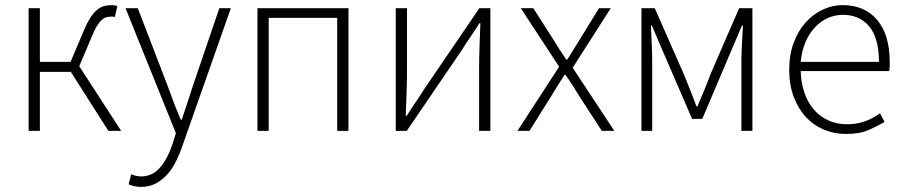

<svg xmlns="http://www.w3.org/2000/svg" viewBox="-20 -512 3538 751"><path d="M92 0V-480H136V-270H256L306 -388Q319 -420 332 -440.5Q345 -461 358.5 -472.5Q372 -484 386 -488Q400 -492 416 -492Q429 -492 439 -488L429 -445Q424 -447 421.5 -447Q419 -447 414 -447Q405 -447 396 -444.5Q387 -442 378 -434Q369 -426 359.5 -411Q350 -396 340 -371L290 -253L454 0H404L257 -231H136V0Z M532 219Q505 219 483 209L493 170Q501 173 511 175.5Q521 178 532 178Q577 178 607 142Q637 106 655 51L668 9L471 -480H519L635 -178Q646 -148 659.5 -112Q673 -76 687 -44H691Q702 -76 713.5 -112Q725 -148 735 -178L838 -480H883L693 60Q683 90 668.5 119Q654 148 634.5 170Q615 192 589.5 205.5Q564 219 532 219Z M987 0V-480H1343V0H1299V-442H1031V0Z M1528 0V-480H1572V-240Q1572 -201 1570.5 -154Q1569 -107 1567 -59H1571Q1585 -82 1605 -111Q1625 -140 1639 -163L1855 -480H1898V0H1854V-240Q1854 -280 1855.5 -326.5Q1857 -373 1859 -421H1855Q1841 -398 1821 -369Q1801 -340 1787 -317L1571 0Z M2004 0 2167 -251 2017 -480H2066L2144 -358Q2156 -338 2168.5 -318.5Q2181 -299 2195 -279H2199Q2212 -299 2223.5 -318.5Q2235 -338 2248 -358L2323 -480H2369L2220 -247L2383 0H2334L2249 -131Q2235 -154 2221 -176Q2207 -198 2192 -219H2188Q2174 -198 2160.5 -176Q2147 -154 2133 -131L2051 0Z M2489 0V-480H2541L2656 -219Q2668 -188 2680.5 -157.5Q2693 -127 2704 -96H2708Q2721 -127 2734 -157.5Q2747 -188 2758 -219L2871 -480H2923V0H2880V-272Q2880 -300 2882 -338.5Q2884 -377 2886 -412H2882Q2871 -386 2860.5 -361Q2850 -336 2839 -311L2727 -47H2687L2573 -311Q2562 -336 2551.5 -361Q2541 -386 2530 -412H2526Q2528 -377 2529.5 -338.5Q2531 -300 2531 -272V0Z M3289 12Q3243 12 3202.5 -5Q3162 -22 3132 -54.5Q3102 -87 3084.5 -133.5Q3067 -180 3067 -239Q3067 -298 3084.5 -345Q3102 -392 3131.5 -424.5Q3161 -457 3198.5 -474.5Q3236 -492 3276 -492Q3362 -492 3411 -434Q3460 -376 3460 -270Q3460 -261 3460 -252Q3460 -243 3458 -234H3112Q3113 -189 3126 -150.5Q3139 -112 3162.5 -84.5Q3186 -57 3219 -41.5Q3252 -26 3293 -26Q3332 -26 3363.5 -37.5Q3395 -49 3422 -69L3440 -35Q3411 -18 3376.5 -3Q3342 12 3289 12ZM3112 -270H3418Q3418 -363 3380 -408.5Q3342 -454 3277 -454Q3246 -454 3218 -441.5Q3190 -429 3167.5 -405Q3145 -381 3130.5 -347Q3116 -313 3112 -270Z"/></svg>

Font: CV Source Sans Light
Style: Regular
Weight: 300
Designer: Paul D. Hunt
Foundry: Adobe Systems Incorporated
Version: Version 3.001